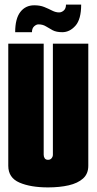

<svg xmlns="http://www.w3.org/2000/svg" viewBox="-20 -810 420 835"><path d="M189 5Q113 5 64.5 -16Q16 -37 16 -89V-620H170V-137Q170 -128 174.5 -121.5Q179 -115 189 -115Q199 -115 204.5 -122Q210 -129 210 -137V-620H364V-89Q364 -54 341 -33.5Q318 -13 278.5 -4Q239 5 189 5ZM46 -670Q46 -729 68.5 -758Q91 -787 129 -787Q154 -787 172.5 -779.5Q191 -772 206.5 -764Q222 -756 237 -756Q248 -756 257.5 -764.5Q267 -773 267 -790H333Q333 -726 308 -698Q283 -670 251 -670Q225 -670 209 -678.5Q193 -687 179.5 -695.5Q166 -704 147 -704Q138 -704 128.5 -695.5Q119 -687 119 -670Z"/></svg>

Font: Smooch Sans Black
Style: Regular
Weight: 900
Designer: Robert E. Leuschke
Foundry: Robert E. Leuschke
Version: Version 1.010; ttfautohint (v1.8.3)